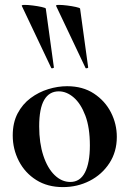

<svg xmlns="http://www.w3.org/2000/svg" viewBox="-20 -751 529 784"><path d="M329 -474 209 -727Q207 -731 221 -731Q235 -731 254.5 -728.5Q274 -726 290 -722.5Q306 -719 307 -716L340 -476Q341 -474 335.5 -472.5Q330 -471 329 -474ZM189 -474 69 -727Q67 -731 81 -731Q95 -731 114.5 -728.5Q134 -726 150 -722.5Q166 -719 167 -716L200 -476Q201 -474 195.5 -472.5Q190 -471 189 -474ZM237 13Q174 13 128 -16Q82 -45 57 -93.5Q32 -142 32 -198Q32 -250 52 -288Q72 -326 105 -350.5Q138 -375 177 -387Q216 -399 254 -399Q318 -399 363.5 -369Q409 -339 433 -292Q457 -245 457 -192Q457 -131 426.5 -84.5Q396 -38 346 -12.5Q296 13 237 13ZM267 -8Q307 -8 327 -47Q347 -86 347 -157Q347 -230 328.5 -279Q310 -328 281 -353Q252 -378 220 -378Q181 -378 160.5 -343Q140 -308 140 -235Q140 -167 157 -115.5Q174 -64 203 -36Q232 -8 267 -8Z"/></svg>

Font: Cormorant Light
Style: Bold
Weight: 700
Version: Version 4.000